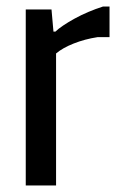

<svg xmlns="http://www.w3.org/2000/svg" viewBox="-20 -569 367 589"><path d="M59 -540H138L144 -472H150Q158 -480 173.5 -490.5Q189 -501 209 -512Q229 -523 251.5 -532.5Q274 -542 296 -549H316V-455H279Q240 -449 206 -435.5Q172 -422 152 -405V0H59Z"/></svg>

Font: Encode Sans Compressed
Style: Medium
Weight: 500
Designer: Pablo Impallari, Andres Torresi
Foundry: Pablo Impallari, Andres Torresi
Version: Version 1.000; ttfautohint (v1.00) -l 8 -r 50 -G 200 -x 14 -